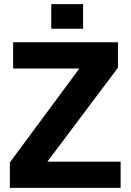

<svg xmlns="http://www.w3.org/2000/svg" viewBox="-20 -916 637 936"><path d="M28 0V-124L367 -582H44V-710H555V-586L211 -128H568V0ZM230 -776V-896H385V-776Z"/></svg>

Font: Geist
Style: Bold
Weight: 400
Designer: Basement.studio, Andrés Briganti, Mateo Zaragoza
Foundry: Basement.studio, Vercel, Andrés Briganti, Guido Ferreyra, Mateo Zaragoza
Version: Version 1.401